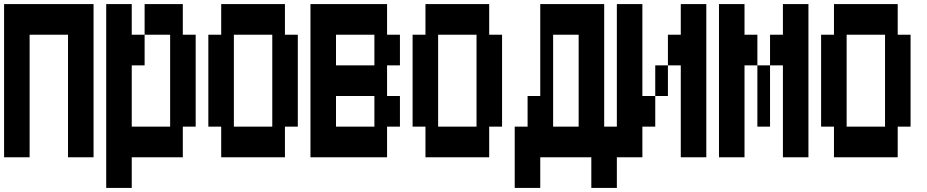

<svg xmlns="http://www.w3.org/2000/svg" viewBox="-20 -750 4540 940"><path d="M0 20V-730H438V20H313V-580H125V20Z M938 -580V-130H875V20H625V170H500V-730H625V-580H688V-430H625V-130H813V-580H688V-730H875V-580Z M1063 20V-130H1000V-580H1063V-730H1375V-580H1438V-130H1375V20ZM1125 -130H1313V-580H1125Z M1500 20V-730H1875V-580H1938V-430H1875V-280H1938V-130H1875V20ZM1625 -430H1813V-580H1625ZM1625 -130H1813V-280H1625Z M2063 20V-130H2000V-580H2063V-730H2375V-580H2438V-130H2375V20ZM2125 -130H2313V-580H2125Z M2938 -130H3000V170H2875V20H2625V170H2500V-130H2563V-280H2625V-730H2938ZM2688 -130H2813V-580H2688Z M3125 -280H3188V-130H3125V20H3000V-730H3125ZM3438 -730V20H3313V-430H3250V-580H3313V-730ZM3188 -430H3250V-280H3188Z M3688 -580V-430H3625V20H3500V-730H3625V-580ZM3938 -730V20H3813V-430H3750V-580H3813V-730ZM3688 -430H3750V-130H3688Z M4063 20V-130H4000V-580H4063V-730H4375V-580H4438V-130H4375V20ZM4125 -130H4313V-580H4125Z"/></svg>

Font: 2P VHS
Style: Regular
Weight: 400
Designer: CodeMan38
Foundry: CodeMan38
Version: Version 3.000